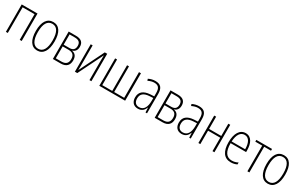

<svg xmlns="http://www.w3.org/2000/svg" viewBox="194 -1868 4966 3207"><g transform="rotate(30 2677.0 -264.5)"><path d="M76 0H113V-495H343V0H381V-529H76Z M681 10C798 10 862 -91 862 -266C862 -443 798 -539 683 -539C566 -539 501 -441 501 -266C501 -91 567 10 681 10ZM682 -24C589 -24 540 -110 540 -266C540 -422 589 -505 683 -505C776 -505 824 -423 824 -266C824 -108 775 -24 682 -24Z M982 0H1133C1242 0 1289 -59 1289 -148C1289 -225 1255 -269 1193 -280V-283C1248 -300 1272 -343 1272 -401C1272 -480 1229 -529 1123 -529H982ZM1019 -297V-495H1119C1201 -495 1233 -460 1233 -397C1233 -332 1201 -297 1131 -297ZM1019 -34V-264H1131C1210 -264 1250 -230 1250 -150C1250 -73 1212 -34 1126 -34Z M1407 0H1453L1689 -477H1690C1688 -443 1688 -410 1688 -377V0H1725V-529H1678L1442 -51C1443 -81 1444 -111 1444 -143V-529H1407Z M1878 0H2376V-529H2338V-34H2145V-529H2108V-34H1915V-529H1878Z M2624 10C2704 10 2742 -38 2762 -92H2764L2769 0H2798V-375C2798 -489 2752 -539 2650 -539C2606 -539 2562 -528 2520 -507L2531 -474C2576 -495 2611 -505 2648 -505C2726 -505 2761 -469 2761 -370V-306L2687 -302C2560 -293 2492 -239 2492 -133C2492 -53 2534 10 2624 10ZM2629 -22C2567 -22 2530 -62 2530 -134C2530 -219 2581 -263 2690 -270L2761 -274V-219C2761 -101 2721 -22 2629 -22Z M2946 0H3097C3206 0 3253 -59 3253 -148C3253 -225 3219 -269 3157 -280V-283C3212 -300 3236 -343 3236 -401C3236 -480 3193 -529 3087 -529H2946ZM2983 -297V-495H3083C3165 -495 3197 -460 3197 -397C3197 -332 3165 -297 3095 -297ZM2983 -34V-264H3095C3174 -264 3214 -230 3214 -150C3214 -73 3176 -34 3090 -34Z M3467 10C3547 10 3585 -38 3605 -92H3607L3612 0H3641V-375C3641 -489 3595 -539 3493 -539C3449 -539 3405 -528 3363 -507L3374 -474C3419 -495 3454 -505 3491 -505C3569 -505 3604 -469 3604 -370V-306L3530 -302C3403 -293 3335 -239 3335 -133C3335 -53 3377 10 3467 10ZM3472 -22C3410 -22 3373 -62 3373 -134C3373 -219 3424 -263 3533 -270L3604 -274V-219C3604 -101 3564 -22 3472 -22Z M3789 0H3826V-259H4061V0H4098V-529H4061V-293H3826V-529H3789Z M4415 10C4457 10 4497 2 4534 -17V-54C4494 -33 4457 -24 4417 -24C4309 -24 4256 -107 4256 -267H4555V-300C4555 -432 4507 -539 4394 -539C4282 -539 4218 -433 4218 -263C4218 -92 4283 10 4415 10ZM4257 -300C4264 -436 4315 -505 4393 -505C4480 -505 4518 -417 4518 -300Z M4734 0H4772V-495H4904V-529H4601V-495H4734Z M5129 10C5246 10 5310 -91 5310 -266C5310 -443 5246 -539 5131 -539C5014 -539 4949 -441 4949 -266C4949 -91 5015 10 5129 10ZM5130 -24C5037 -24 4988 -110 4988 -266C4988 -422 5037 -505 5131 -505C5224 -505 5272 -423 5272 -266C5272 -108 5223 -24 5130 -24Z"/></g></svg>

Font: Noto Sans Condensed ExtraLight
Style: Regular
Weight: 200
Width: 3
Designer: Monotype Design Team
Foundry: Monotype Imaging Inc.
Version: Version 2.013